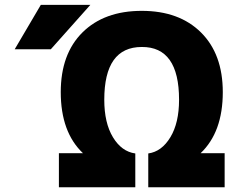

<svg xmlns="http://www.w3.org/2000/svg" viewBox="-20 -788 1040 810"><path d="M152.3 -767.6H361.3L194.3 -580.1H42ZM735.4 -367.2Q735.4 -590.8 578.1 -589.8Q419.9 -589.8 419.9 -367.2Q419.9 -269.5 456.5 -209Q493.2 -148.4 550.8 -140.6V2H228.5V-141.6H330.1Q236.3 -230.5 236.3 -399.4Q236.3 -560.5 328.1 -651.4Q419.9 -742.2 578.1 -742.2Q736.3 -742.2 828.1 -650.9Q919.9 -559.6 919.9 -399.4Q919.9 -230.5 826.2 -141.6H927.7V2H605.5V-140.6Q662.1 -148.4 698.7 -209Q735.4 -269.5 735.4 -367.2Z"/></svg>

Font: GenEi Gothic M Heavy
Style: Regular
Weight: 800
Designer: o_tamon (Modified); [Source Han Sans]
Ryoko NISHIZUKA  (kana & ideographs); Paul D. Hunt (Latin, Greek & Cyrillic); Wenl
Version: Version 1.1a;Original Version 1.004